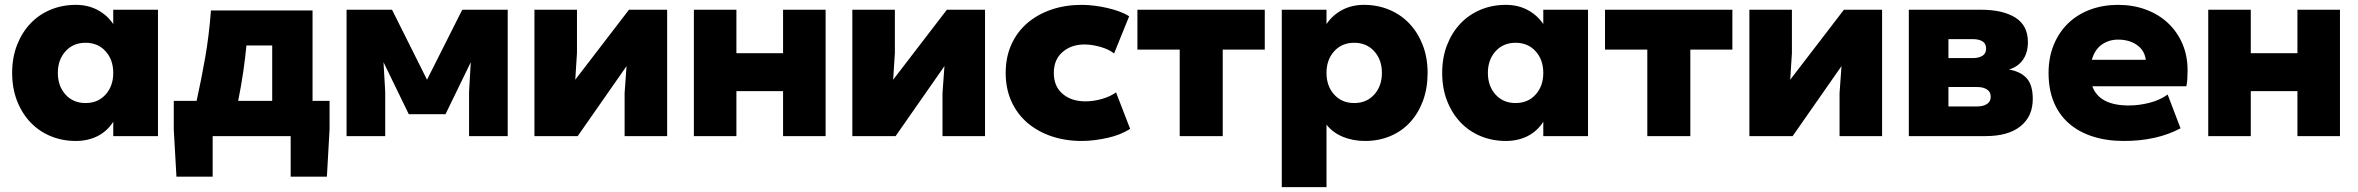

<svg xmlns="http://www.w3.org/2000/svg" viewBox="-20 -510 9703 790"><path d="M30 -210Q30 -273 50 -324.5Q70 -376 105 -413Q140 -450 188 -470Q236 -490 292 -490Q342 -490 381.5 -469Q421 -448 446 -411V-470H630V50H446V-9Q421 30 381.5 50Q342 70 292 70Q236 70 188 50Q140 30 105 -7Q70 -44 50 -95.5Q30 -147 30 -210ZM218 -210Q218 -156 249.5 -121Q281 -86 332 -86Q383 -86 414.5 -121Q446 -156 446 -210Q446 -264 414.5 -299Q383 -334 332 -334Q281 -334 249.5 -299Q218 -264 218 -210Z M695 23V-95H789Q809 -186 824.5 -274.5Q840 -363 848 -467H1266V-95H1336V23L1325 217H1176V50H855V217H706ZM1100 -95V-323H994Q989 -271 981 -215.5Q973 -160 960 -95Z M1406 50V-470H1593L1737 -182L1882 -470H2069V50H1910V-132L1917 -254L1813 -40H1662L1558 -254L1565 -132V50Z M2179 -470H2354V-292L2347 -182L2568 -470H2725V50H2550V-127L2558 -238L2357 50H2179Z M2835 50V-470H3010V-291H3202V-470H3377V50H3202V-135H3010V50Z M3487 -470H3662V-292L3655 -182L3876 -470H4033V50H3858V-127L3866 -238L3665 50H3487Z M4630 20Q4612 32 4588.5 41.5Q4565 51 4538.5 57Q4512 63 4484.5 66.5Q4457 70 4431 70Q4363 70 4306 50.5Q4249 31 4207 -5Q4165 -41 4141.5 -93Q4118 -145 4118 -210Q4118 -275 4141.5 -327Q4165 -379 4207 -415Q4249 -451 4306 -470.5Q4363 -490 4431 -490Q4456 -490 4483.5 -486.5Q4511 -483 4537 -477Q4563 -471 4586 -462.5Q4609 -454 4626 -443L4564 -290Q4543 -307 4508 -317Q4473 -327 4442 -327Q4388 -327 4352 -296Q4316 -265 4316 -210Q4316 -155 4352 -124Q4388 -93 4446 -93Q4480 -93 4514.5 -103Q4549 -113 4572 -130Z M4834 50V-306H4660V-470H5184V-306H5011V50Z M5854 -210Q5854 -147 5835 -95.5Q5816 -44 5782 -7Q5748 30 5700.5 50Q5653 70 5597 70Q5547 70 5505.5 53Q5464 36 5438 3V260H5254V-470H5438V-411Q5463 -448 5502.5 -469Q5542 -490 5592 -490Q5648 -490 5696 -470Q5744 -450 5779 -413Q5814 -376 5834 -324.5Q5854 -273 5854 -210ZM5666 -210Q5666 -264 5634.5 -299Q5603 -334 5552 -334Q5501 -334 5469.5 -299Q5438 -264 5438 -210Q5438 -156 5469.5 -121Q5501 -86 5552 -86Q5603 -86 5634.5 -121Q5666 -156 5666 -210Z M5914 -210Q5914 -273 5934 -324.5Q5954 -376 5989 -413Q6024 -450 6072 -470Q6120 -490 6176 -490Q6226 -490 6265.5 -469Q6305 -448 6330 -411V-470H6514V50H6330V-9Q6305 30 6265.5 50Q6226 70 6176 70Q6120 70 6072 50Q6024 30 5989 -7Q5954 -44 5934 -95.5Q5914 -147 5914 -210ZM6102 -210Q6102 -156 6133.5 -121Q6165 -86 6216 -86Q6267 -86 6298.5 -121Q6330 -156 6330 -210Q6330 -264 6298.5 -299Q6267 -334 6216 -334Q6165 -334 6133.5 -299Q6102 -264 6102 -210Z M6758 50V-306H6584V-470H7108V-306H6935V50Z M7178 -470H7353V-292L7346 -182L7567 -470H7724V50H7549V-127L7557 -238L7356 50H7178Z M7834 50V-470H8130Q8221 -470 8272.5 -437.5Q8324 -405 8324 -337Q8324 -293 8303.5 -264Q8283 -235 8246 -224Q8293 -216 8318.5 -188.5Q8344 -161 8344 -103Q8344 -31 8293.5 9.5Q8243 50 8150 50ZM7997 -271H8097Q8122 -271 8137 -280.5Q8152 -290 8152 -310Q8152 -331 8137 -340Q8122 -349 8097 -349H7997ZM7997 -72H8115Q8140 -72 8155.5 -82Q8171 -92 8171 -112Q8171 -132 8155.5 -142Q8140 -152 8115 -152H7997Z M8409 -210Q8409 -274 8430.5 -326Q8452 -378 8490 -414.5Q8528 -451 8580.5 -470.5Q8633 -490 8695 -490Q8757 -490 8809.5 -470.5Q8862 -451 8900 -415.5Q8938 -380 8959.5 -330.5Q8981 -281 8981 -220Q8981 -202 8980 -186Q8979 -170 8976 -155H8589Q8618 -76 8739 -76Q8781 -76 8824 -87Q8867 -98 8899 -121L8952 18Q8854 70 8719 70Q8648 70 8590.5 51.5Q8533 33 8492.5 -2.5Q8452 -38 8430.5 -90Q8409 -142 8409 -210ZM8809 -264Q8804 -303 8772.5 -325Q8741 -347 8695 -347Q8657 -347 8628 -326.5Q8599 -306 8587 -264Z M9066 50V-470H9241V-291H9433V-470H9608V50H9433V-135H9241V50Z"/></svg>

Font: OA Gothic ExtraBold
Style: Regular
Weight: 800
Designer: Choi Chi-young, Lee Jaesang, Lee Juhyun, Han Dohee
Foundry: DDUNGSANG CORP.
Version: Version 1.000;Build 20210203